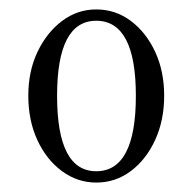

<svg xmlns="http://www.w3.org/2000/svg" viewBox="-20 -750 408 407"><path d="M184 -363Q144 -363 111 -387.5Q78 -412 59 -453.5Q40 -495 40 -547Q40 -599 59.5 -640Q79 -681 111.5 -705.5Q144 -730 184 -730Q225 -730 257.5 -705.5Q290 -681 309 -640Q328 -599 328 -547Q328 -495 309 -453.5Q290 -412 257.5 -387.5Q225 -363 184 -363ZM184 -387Q268 -387 268 -547Q268 -706 184 -706Q101 -706 101 -547Q101 -387 184 -387Z"/></svg>

Font: Instrument Serif
Style: Regular
Weight: 400
Designer: Rodrigo Fuenzalida
Foundry: fragTYPE
Version: Version 1.000; ttfautohint (v1.8.4.7-5d5b);gftools[0.9.27]